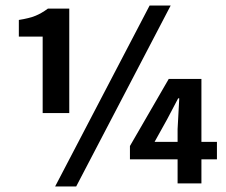

<svg xmlns="http://www.w3.org/2000/svg" viewBox="-20 -662 816 693"><path d="M134 -254V-530H48V-590Q86 -596 108 -605Q130 -614 153 -631H230V-254ZM179 11 520 -642H596L255 11ZM621 0V-196L627 -307H623L583 -231L538 -150H763V-87H449V-135L589 -377H707V0Z"/></svg>

Font: Narnoor
Style: Bold
Weight: 700
Designer: S. Sridhar Murthy
Foundry: SIL International
Version: Version 3.000